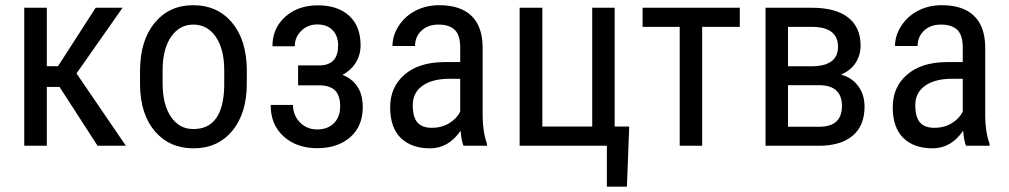

<svg xmlns="http://www.w3.org/2000/svg" viewBox="-20 -558 3861 735"><path d="M159.2 -225.1V0H72.8V-528.3H159.2V-304.7H202.1L346.2 -528.3H449.2L272.9 -276.9L461.9 0H353.5L208 -225.1Z M602.5 -238.8Q602.5 -157.2 634.8 -110.4Q667 -63.5 720.7 -64Q835 -64 838.4 -229V-288.6Q838.4 -370.1 806.2 -417Q773.9 -463.9 720.2 -463.9Q667 -463.9 634.8 -417Q602.5 -370.1 602.5 -289.1ZM516.1 -288.6Q516.6 -403.3 572.3 -470.7Q627.9 -538.1 719.7 -538.1Q811.5 -538.1 867.2 -472.7Q922.9 -407.2 924.8 -294.4V-238.8Q924.8 -124 869.1 -57.1Q813.5 9.8 721.2 9.8Q628.9 9.8 573.2 -55.2Q517.6 -120.1 516.1 -231Z M1360.4 -384.3Q1360.4 -348.6 1342.3 -318.8Q1324.2 -289.1 1291 -271.5Q1368.7 -239.7 1368.7 -148.4Q1368.7 -74.7 1320.6 -32.7Q1272.5 9.3 1194.3 9.3Q1116.2 9.3 1066.2 -35.4Q1016.1 -80.1 1016.1 -156.2H1101.6Q1101.6 -117.2 1127.9 -89.8Q1154.3 -62.5 1194.3 -62.5Q1234.4 -62.5 1258.3 -86.4Q1282.2 -110.4 1282.2 -151.4Q1282.2 -192.4 1262.5 -211.9Q1242.7 -231.4 1200.2 -231.4H1121.1V-307.6H1206.1Q1274.4 -310.1 1274.4 -383.8Q1274.4 -420.9 1253.2 -442.6Q1231.9 -464.4 1194.8 -464.4Q1157.7 -464.4 1133.1 -439.9Q1108.4 -415.5 1108.4 -380.9H1022.9Q1022.9 -449.7 1071.8 -493.7Q1120.6 -537.6 1196.8 -537.6Q1272.9 -537.6 1316.7 -497.6Q1360.4 -457.5 1360.4 -384.3Z M1633.8 -68.8Q1670.9 -68.8 1699.7 -86.4Q1728.5 -104 1741.7 -130.4V-256.3H1692.9Q1631.3 -254.9 1595.7 -228.5Q1560.1 -202.1 1560.1 -155.8Q1560.1 -109.4 1578.1 -88.9Q1596.7 -68.4 1633.8 -68.8ZM1513.7 -30.3Q1473.6 -70.3 1473.6 -147.5Q1473.6 -224.6 1528.3 -272Q1583 -319.3 1678.2 -320.3H1741.7V-376.5Q1741.7 -423.8 1720.7 -443.8Q1699.7 -463.9 1658.7 -463.9Q1617.7 -463.9 1593.3 -440.4Q1568.8 -417 1568.8 -381.8H1482.4Q1482.4 -421.9 1506.3 -459Q1530.3 -496.1 1570.8 -517.1Q1611.3 -538.1 1661.1 -538.1Q1742.2 -538.1 1784.2 -498Q1826.2 -458 1827.6 -380.4V-113.8Q1828.1 -52.7 1844.2 -7.8V0H1754.4Q1746.6 -17.1 1743.2 -57.6Q1697.3 9.8 1626 9.8Q1554.7 9.8 1513.7 -30.3Z M1969.2 -528.3H2056.2V-73.7H2247.1V-528.3H2333V-73.7H2388.7L2379.9 156.7H2303.2V0H1969.2Z M2812 -455.1H2668V0H2582V-455.1H2439.9V-528.3H2812Z M2996.6 -304.2H3086.9Q3188 -304.7 3188 -378.9Q3188 -453.1 3092.8 -455.1H2996.6ZM2996.6 -231.9V-72.8H3115.7Q3203.1 -72.8 3203.1 -152.3Q3203.1 -231.9 3114.7 -231.9ZM2910.6 0V-528.3H3087.9Q3178.7 -528.3 3226.6 -491.2Q3274.4 -454.1 3274.4 -383.3Q3274.4 -346.7 3255.4 -317.4Q3236.3 -288.1 3199.7 -272.5Q3240.2 -261.7 3264.9 -229Q3289.6 -196.3 3289.6 -149.9Q3289.6 -76.7 3243.9 -38.3Q3198.2 0 3114.7 0Z M3557.6 -68.8Q3594.7 -68.8 3623.5 -86.4Q3652.3 -104 3665.5 -130.4V-256.3H3616.7Q3555.2 -254.9 3519.5 -228.5Q3483.9 -202.1 3483.9 -155.8Q3483.9 -109.4 3502 -88.9Q3520.5 -68.4 3557.6 -68.8ZM3437.5 -30.3Q3397.5 -70.3 3397.5 -147.5Q3397.5 -224.6 3452.1 -272Q3506.8 -319.3 3602.1 -320.3H3665.5V-376.5Q3665.5 -423.8 3644.5 -443.8Q3623.5 -463.9 3582.5 -463.9Q3541.5 -463.9 3517.1 -440.4Q3492.7 -417 3492.7 -381.8H3406.2Q3406.2 -421.9 3430.2 -459Q3454.1 -496.1 3494.6 -517.1Q3535.2 -538.1 3585 -538.1Q3666 -538.1 3708 -498Q3750 -458 3751.5 -380.4V-113.8Q3752 -52.7 3768.1 -7.8V0H3678.2Q3670.4 -17.1 3667 -57.6Q3621.1 9.8 3549.8 9.8Q3478.5 9.8 3437.5 -30.3Z"/></svg>

Font: RobotoCondensed-Regular
Style: Regular
Weight: 400
Designer: Google
Version: Version 2.001201; 2014